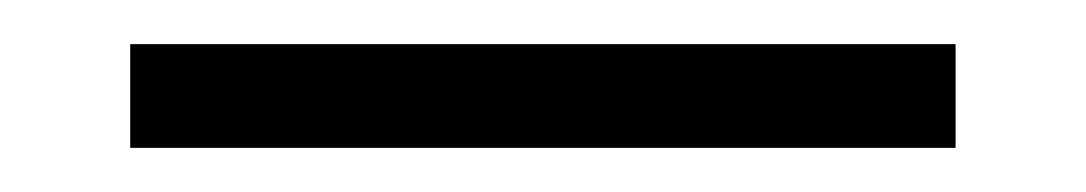

<svg xmlns="http://www.w3.org/2000/svg" viewBox="-20 0 492 87"><path d="M413 20V67H39V20Z"/></svg>

Font: Pathway Extreme 28pt SemiBold
Style: Regular
Weight: 600
Designer: Eduardo Rodriguez Tunni
Foundry: Eduardo Rodriguez Tunni
Version: Version 1.001;gftools[0.9.26]